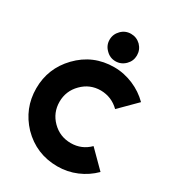

<svg xmlns="http://www.w3.org/2000/svg" viewBox="-223 -1076 1104 1215"><g transform="rotate(30 329.0 -468.0)"><path d="M473 -848Q473 -889 444 -919Q414 -948 373 -948Q332 -948 303 -919Q273 -889 273 -848Q273 -807 303 -778Q332 -748 373 -748Q414 -748 444 -778Q473 -807 473 -848ZM387 -712Q233 -712 127 -602Q76 -549 50.5 -486Q25 -423 25 -350Q25 -276 50.5 -213Q76 -150 126 -97Q233 12 387 12Q460 12 526 -16Q559 -30 588 -49.5Q617 -69 642 -94L522 -214Q466 -158 387 -158Q307 -158 251 -214Q223 -242 209 -276Q195 -310 195 -350Q195 -389 209 -423Q223 -457 251 -485Q307 -542 387 -542Q466 -541 523 -485L643 -605Q618 -630 589 -649.5Q560 -669 527 -683Q494 -697 459 -704.5Q424 -712 387 -712Z"/></g></svg>

Font: Unageo
Style: Black
Weight: 900
Designer: Richard Sepsi
Foundry: Richard Sepsi
Version: Version 2.000